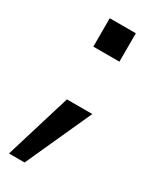

<svg xmlns="http://www.w3.org/2000/svg" viewBox="-167 -517 574 714"><g transform="rotate(30 120.0 -159.5)"><path d="M93 -130H202L74 152H7ZM80 -471H192V-349H80Z"/></g></svg>

Font: Hanken Grotesk Medium
Style: Regular
Weight: 500
Designer: Alfredo Marco Pradil
Foundry: Hanken Design Co.
Version: Version 3.014